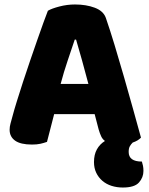

<svg xmlns="http://www.w3.org/2000/svg" viewBox="-20 -636 667 858"><path d="M194 -588Q211 -598 245.5 -607Q280 -616 315 -616Q365 -616 403.5 -601.5Q442 -587 453 -556Q471 -504 492 -435Q513 -366 534 -292.5Q555 -219 575 -147.5Q595 -76 610 -21Q597 -7 573 1Q565 9 560 18Q555 27 555 43Q555 86 614 86Q617 95 619 105Q621 115 621 128Q621 157 601 179.5Q581 202 529 202Q502 202 478.5 194.5Q455 187 437.5 172Q420 157 410 136Q400 115 400 88Q400 55 413 31.5Q426 8 449 -6Q438 -14 432 -27Q426 -40 421 -57L403 -126H222Q214 -96 206 -64Q198 -32 190 -2Q176 3 160.5 6.5Q145 10 123 10Q72 10 47.5 -7.5Q23 -25 23 -56Q23 -70 27 -84Q31 -98 36 -117Q43 -144 55.5 -184Q68 -224 83 -270.5Q98 -317 115 -366Q132 -415 147 -458.5Q162 -502 174.5 -536Q187 -570 194 -588ZM314 -459Q300 -417 282.5 -365.5Q265 -314 251 -261H375Q361 -315 346.5 -366.5Q332 -418 320 -459Z"/></svg>

Font: Baloo
Style: Regular
Weight: 400
Designer: Sarang Kulkarni and Ek Type
Foundry: Ek Type
Version: Version 1.443;PS 1.000;hotconv 16.6.51;makeotf.lib2.5.65220;